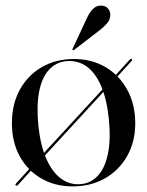

<svg xmlns="http://www.w3.org/2000/svg" viewBox="-20 -655 525 685"><path d="M36.5 6.5Q35 5 35 3.5Q35 2 36.5 0.5L106.5 -76.5L119 -90L358.5 -350L367 -359L444 -443.5Q445.5 -445 446.8 -445.2Q448 -445.5 450 -444Q451.5 -442.5 451.5 -441Q451.5 -439.5 450 -438L372 -352.5L364.5 -344L123.5 -82L111.5 -69.5L43 6Q40 9 36.5 6.5ZM244 -444.5Q307.5 -444.5 356.5 -415.5Q405.5 -386.5 434 -334.8Q462.5 -283 462.5 -215.5Q462.5 -149 433.5 -98Q404.5 -47 354.2 -18.5Q304 10 239 10Q176 10 127 -18.5Q78 -47 50.2 -97.8Q22.5 -148.5 22.5 -215.5Q22.5 -283 50.5 -334.5Q78.5 -386 128.5 -415.2Q178.5 -444.5 244 -444.5ZM267 2Q304.5 -1 329.8 -28.8Q355 -56.5 365.2 -107.2Q375.5 -158 368.5 -229Q361 -301.5 340.5 -348.8Q320 -396 288.8 -418Q257.5 -440 218 -437Q179 -433.5 153.8 -405Q128.5 -376.5 119.2 -326Q110 -275.5 117 -205.5Q124.5 -135.5 145.5 -88Q166.5 -40.5 197.8 -17.8Q229 5 267 2ZM288 -586Q298.5 -609.5 310.8 -622.2Q323 -635 339 -635Q356.5 -635 365 -624.8Q373.5 -614.5 373.5 -603Q373.5 -585.5 362.5 -572.5Q351.5 -559.5 336 -547.5L244.5 -477Q243 -476 241.5 -475.8Q240 -475.5 239 -476.5Q238 -477.5 238.2 -479Q238.5 -480.5 239.5 -482Z"/></svg>

Font: Fraunces 120pt
Style: Regular
Weight: 400
Version: Version 1.000;[b76b70a41]